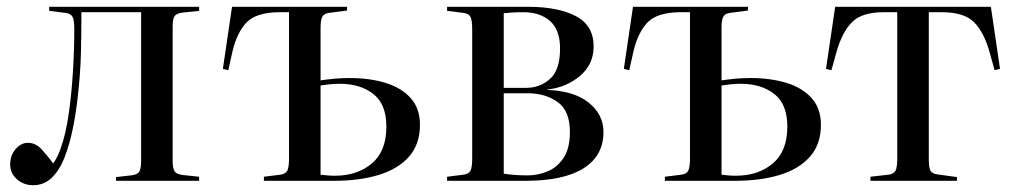

<svg xmlns="http://www.w3.org/2000/svg" viewBox="-20 -533 2993 566"><path d="M78 13Q50 13 30 -4.5Q10 -22 10 -48Q10 -75 26 -93.5Q42 -112 62 -112Q85 -112 102.5 -93Q120 -74 137 -51Q151 -72 159 -96Q174 -138 182.5 -197Q191 -256 195 -321.5Q199 -387 199 -447Q199 -473 194 -483Q189 -493 173 -495L125 -501V-513H567V-501L520 -496Q501 -494 495 -486Q489 -478 489 -455V-58Q489 -36 495 -27.5Q501 -19 520 -17L567 -12V0H322V-11L366 -16Q385 -18 390.5 -27Q396 -36 396 -58V-497H220Q220 -434 218.5 -374Q217 -314 209 -246Q204 -199 194.5 -153Q185 -107 170.5 -69.5Q156 -32 133 -9.5Q110 13 78 13Z M758 0V-12L806 -18Q822 -20 827 -30Q832 -40 832 -66V-497H801Q734 -496 706 -466Q678 -436 665 -380L653 -326L637 -330L664 -513H1003V-502L950 -495Q935 -493 930 -483.5Q925 -474 925 -451V-296Q944 -299 966 -301Q988 -303 1010 -303Q1070 -303 1117 -288.5Q1164 -274 1191 -243.5Q1218 -213 1218 -165Q1218 -108 1186 -71.5Q1154 -35 1097 -17.5Q1040 0 965 0ZM968 -15Q1033 -15 1076 -51Q1119 -87 1119 -160Q1119 -226 1080.5 -256Q1042 -286 982 -286Q966 -286 951.5 -284.5Q937 -283 925 -281V-18Q933 -17 944 -16Q955 -15 968 -15Z M1298 0V-12L1346 -18Q1362 -20 1367 -30Q1372 -40 1372 -66V-447Q1372 -473 1367 -483Q1362 -493 1346 -495L1298 -501V-513H1536Q1625 -513 1677.5 -485.5Q1730 -458 1730 -396Q1730 -343 1689.5 -309Q1649 -275 1593 -269V-268Q1673 -265 1716 -230Q1759 -195 1759 -144Q1759 -74 1700.5 -37Q1642 0 1530 0ZM1465 -274H1530Q1572 -274 1601.5 -300.5Q1631 -327 1631 -390Q1631 -445 1601.5 -471Q1572 -497 1523 -497Q1504 -497 1488.5 -496Q1473 -495 1465 -494ZM1536 -16Q1565 -16 1593.5 -27.5Q1622 -39 1641 -67Q1660 -95 1660 -144Q1660 -207 1623.5 -232.5Q1587 -258 1537 -258H1465V-21Q1485 -18 1502 -17Q1519 -16 1536 -16Z M1940 0V-12L1988 -18Q2004 -20 2009 -30Q2014 -40 2014 -66V-497H1983Q1916 -496 1888 -466Q1860 -436 1847 -380L1835 -326L1819 -330L1846 -513H2185V-502L2132 -495Q2117 -493 2112 -483.5Q2107 -474 2107 -451V-296Q2126 -299 2148 -301Q2170 -303 2192 -303Q2252 -303 2299 -288.5Q2346 -274 2373 -243.5Q2400 -213 2400 -165Q2400 -108 2368 -71.5Q2336 -35 2279 -17.5Q2222 0 2147 0ZM2150 -15Q2215 -15 2258 -51Q2301 -87 2301 -160Q2301 -226 2262.5 -256Q2224 -286 2164 -286Q2148 -286 2133.5 -284.5Q2119 -283 2107 -281V-18Q2115 -17 2126 -16Q2137 -15 2150 -15Z M2546 0V-12L2599 -18Q2615 -20 2620 -30Q2625 -40 2625 -66V-497H2585Q2520 -497 2491 -467Q2462 -437 2446 -380L2431 -326L2415 -330L2442 -513H2901L2928 -330L2912 -326L2897 -380Q2881 -437 2852 -467Q2823 -497 2756 -497H2718V-62Q2718 -39 2723 -30Q2728 -21 2743 -19L2801 -11V0Z"/></svg>

Font: Literata 72pt
Style: Regular
Weight: 400
Designer: Latin by Veronika Burian and Jose Scaglione. Greek by Irene Vlachou. Cyrillic by Vera Evstafieva.
Foundry: TypeTogether
Version: Version 3.002